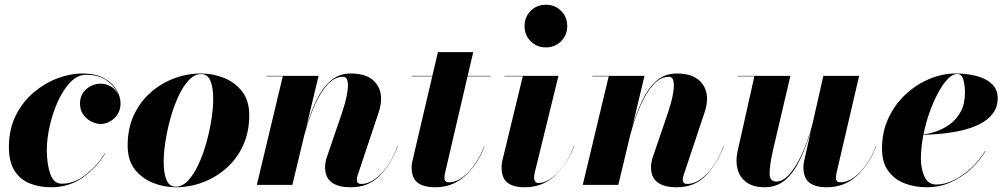

<svg xmlns="http://www.w3.org/2000/svg" viewBox="-20 -780 4244 810"><path d="M424 -133Q388 -73 330 -31.5Q272 10 195.5 10Q145 10 104.8 -6.5Q64.5 -23 41 -60.2Q17.5 -97.5 17.5 -160Q17.5 -234.5 46.2 -292.2Q75 -350 121.5 -389.5Q168 -429 222.2 -449.5Q276.5 -470 327.5 -470Q383 -470 418.8 -450.2Q454.5 -430.5 471.5 -401.2Q488.5 -372 488.5 -344Q488.5 -306 462.5 -281.5Q436.5 -257 404.5 -257Q386 -257 365.8 -267Q345.5 -277 331.5 -296.2Q317.5 -315.5 317.5 -343Q317.5 -380.5 344 -403.8Q370.5 -427 404.5 -427Q428 -427 448.5 -414.8Q469 -402.5 479 -381Q466.5 -414 432 -439.2Q397.5 -464.5 343.5 -464.5Q307 -464.5 276.8 -433Q246.5 -401.5 224.2 -352.2Q202 -303 189.8 -248.5Q177.5 -194 177.5 -148Q177.5 -88.5 192 -46.8Q206.5 -5 241 -5Q293 -5 341.5 -42.8Q390 -80.5 422 -133Z M721.5 10Q673 10 626.2 -8.2Q579.5 -26.5 549 -65.2Q518.5 -104 518.5 -166Q518.5 -237.5 544.5 -293.8Q570.5 -350 614.8 -389.2Q659 -428.5 714.2 -449.2Q769.5 -470 828.5 -470Q877 -470 923.8 -451.8Q970.5 -433.5 1001 -394.8Q1031.5 -356 1031.5 -294Q1031.5 -223 1005.5 -166.5Q979.5 -110 935.2 -70.8Q891 -31.5 835.8 -10.8Q780.5 10 721.5 10ZM721.5 7.5Q749.5 7.5 773.8 -18.5Q798 -44.5 817.5 -86.8Q837 -129 850.8 -178.5Q864.5 -228 872 -276.5Q879.5 -325 879.5 -362Q879.5 -411.5 867.5 -439.5Q855.5 -467.5 828.5 -467.5Q800.5 -467.5 776.2 -441.5Q752 -415.5 732.5 -373.2Q713 -331 699.2 -281.5Q685.5 -232 678 -183.5Q670.5 -135 670.5 -98Q670.5 -48.5 682.5 -20.5Q694.5 7.5 721.5 7.5Z M1173 -458H1104V-460H1324L1272.5 -245Q1291 -307.5 1315.8 -358.5Q1340.5 -409.5 1375.5 -439.8Q1410.5 -470 1460.5 -470Q1538 -470 1569.8 -424Q1601.5 -378 1577.5 -306L1488.5 -39.5Q1485.5 -30.5 1485.5 -21.5Q1485.5 -4 1504.5 -4Q1546 -4 1588.5 -48Q1631 -92 1657 -163.5L1658.5 -163Q1630 -88 1582.5 -39Q1535 10 1460.5 10Q1351.5 10 1351.5 -73.5Q1351.5 -85 1353 -94Q1354.5 -103 1356.5 -110L1423.5 -306Q1436.5 -344.5 1443.2 -378.8Q1450 -413 1446.8 -434.5Q1443.5 -456 1426.5 -456Q1391.5 -456 1361.5 -423Q1331.5 -390 1307 -334.5Q1282.5 -279 1264 -211L1213.5 0H1063.5Z M2024.5 -163Q1996 -88 1943.2 -39Q1890.5 10 1816.5 10Q1767.5 10 1742 -9.2Q1716.5 -28.5 1716.5 -75Q1716.5 -79 1717.2 -85.8Q1718 -92.5 1719 -97L1803.5 -458H1718.5V-460H1804L1827.5 -560H1976.5L1953 -460H2048.5V-458H1952.5L1857 -48Q1856 -43.5 1855.5 -38.8Q1855 -34 1855 -30Q1855 -11 1873 -11Q1904 -11 1932.8 -33Q1961.5 -55 1985 -90Q2008.5 -125 2023.5 -164Z M2193 -670Q2193 -708.5 2218.8 -734.2Q2244.5 -760 2283 -760Q2321 -760 2347 -734.2Q2373 -708.5 2373 -670Q2373 -632 2347 -606Q2321 -580 2283 -580Q2244.5 -580 2218.8 -606Q2193 -632 2193 -670ZM2402 -163Q2373.5 -88 2321 -39Q2268.5 10 2194 10Q2145.5 10 2120.8 -9.2Q2096 -28.5 2096 -75Q2096 -79 2096.5 -85.8Q2097 -92.5 2098 -97L2185.5 -458H2108V-460H2336L2235 -48Q2234.5 -43.5 2233.8 -38.8Q2233 -34 2233 -30Q2233 -22 2237.2 -15Q2241.5 -8 2251 -8Q2289.5 -8 2332.2 -51Q2375 -94 2401 -164Z M2548 -458H2479V-460H2699L2647.5 -245Q2666 -307.5 2690.8 -358.5Q2715.5 -409.5 2750.5 -439.8Q2785.5 -470 2835.5 -470Q2913 -470 2944.8 -424Q2976.5 -378 2952.5 -306L2863.5 -39.5Q2860.5 -30.5 2860.5 -21.5Q2860.5 -4 2879.5 -4Q2921 -4 2963.5 -48Q3006 -92 3032 -163.5L3033.5 -163Q3005 -88 2957.5 -39Q2910 10 2835.5 10Q2726.5 10 2726.5 -73.5Q2726.5 -85 2728 -94Q2729.5 -103 2731.5 -110L2798.5 -306Q2811.5 -344.5 2818.2 -378.8Q2825 -413 2821.8 -434.5Q2818.5 -456 2801.5 -456Q2766.5 -456 2736.5 -423Q2706.5 -390 2682 -334.5Q2657.5 -279 2639 -211L2588.5 0H2438.5Z M3314.5 -460 3240.5 -144Q3227 -85 3226.8 -49.5Q3226.5 -14 3254.5 -14Q3282.5 -14 3310.2 -44.8Q3338 -75.5 3362.8 -129.5Q3387.5 -183.5 3407 -254L3453.5 -460H3604.5L3508.5 -48Q3508 -43.5 3507.2 -38.8Q3506.5 -34 3506.5 -30Q3506.5 -11 3524.5 -11Q3555 -11 3584 -32.5Q3613 -54 3636.8 -88.8Q3660.5 -123.5 3675.5 -164L3676.5 -163Q3648 -88 3595.5 -39Q3543 10 3468.5 10Q3420 10 3394.8 -9.2Q3369.5 -28.5 3369.5 -75Q3369.5 -85 3371.5 -97L3401.5 -229Q3381 -161.5 3355.2 -107.2Q3329.5 -53 3293.5 -21.5Q3257.5 10 3206.5 10Q3158 10 3129.5 -10.8Q3101 -31.5 3091.8 -65.8Q3082.5 -100 3091.5 -141L3162.5 -458H3092.5V-460Z M3865 -110.5Q3865 -68.5 3880 -35Q3895 -1.5 3930 -1.5Q3967 -1.5 4005.8 -21Q4044.5 -40.5 4078.8 -72.8Q4113 -105 4136 -143H4138Q4115.5 -104.5 4078.5 -69.5Q4041.5 -34.5 3993.5 -12.2Q3945.5 10 3890 10Q3840.5 10 3797.5 -6Q3754.5 -22 3727.8 -58Q3701 -94 3701 -154Q3701 -224 3728.2 -282Q3755.5 -340 3800.8 -382Q3846 -424 3901 -447Q3956 -470 4012 -470Q4061 -470 4101.2 -459Q4141.5 -448 4165.2 -425Q4189 -402 4189 -366Q4189 -327.5 4168 -300.5Q4147 -273.5 4112.5 -256.2Q4078 -239 4036.2 -229.5Q3994.5 -220 3952.5 -216Q3910.5 -212 3875.5 -211Q3870.5 -185.5 3867.8 -160Q3865 -134.5 3865 -110.5ZM4018.5 -468Q3999 -468 3978.2 -446.5Q3957.5 -425 3937.8 -388.5Q3918 -352 3901.8 -306.5Q3885.5 -261 3876 -213Q3902.5 -216 3932.8 -226.8Q3963 -237.5 3990 -258Q4017 -278.5 4034 -310.8Q4051 -343 4051 -390Q4051 -416.5 4044.5 -442.2Q4038 -468 4018.5 -468Z"/></svg>

Font: Bodoni* 96
Style: Bold Italic
Weight: 700
Italic angle: -13°
Version: Version 2.2